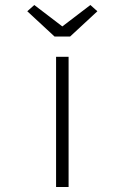

<svg xmlns="http://www.w3.org/2000/svg" viewBox="-20 -747 500 767"><path d="M204 0V-520H254V0ZM198 -601 89 -702 117 -727 244 -630H214L341 -727L369 -702L260 -601Z"/></svg>

Font: Lexend Zetta ExtraLight
Style: Regular
Weight: 250
Version: Version 1.007